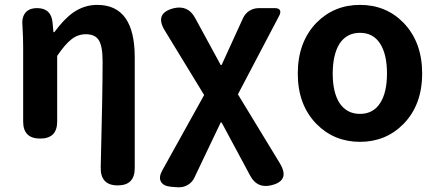

<svg xmlns="http://www.w3.org/2000/svg" viewBox="-20 -581 1833 805"><path d="M473.6 196.3Q400.4 196.3 402.3 120.1Q410.2 -190.4 410.2 -323.2Q410.2 -386.7 394.5 -412.1Q378.9 -437.5 339.8 -437.5Q306.6 -437.5 279.3 -416Q252.9 -395.5 219.7 -346.7V-71.3Q219.7 0 148.4 0Q77.1 0 77.1 -71.3V-383.8Q77.1 -423.8 74.2 -471.7Q70.3 -506.8 85.9 -526.9Q101.6 -546.9 135.7 -546.9Q194.3 -546.9 200.2 -487.3L204.1 -446.3H208Q249 -502 288.1 -529.3Q334 -560.5 387.7 -560.5Q544.9 -560.5 544.9 -340.8V-72.3V124Q544.9 196.3 473.6 196.3Z M1029.3 156.2 909.2 -67.4H905.3L794.9 164.1Q785.2 184.6 765.6 195.3Q746.1 206.1 723.6 204.1L697.3 202.1Q665 199.2 654.8 180.7Q644.5 162.1 660.2 133.8L835.9 -182.6L670.9 -453.1Q626 -526.4 710 -546.9Q767.6 -559.6 796.9 -507.8L905.3 -308.6H909.2L998 -502.9Q1006.8 -523.4 1024.9 -535.2Q1043 -546.9 1065.4 -546.9H1091.8H1132.8Q1148.4 -546.9 1153.3 -538.6Q1158.2 -530.3 1151.4 -516.6L977.5 -185.5L1153.3 103.5Q1198.2 177.7 1115.2 196.3Q1057.6 209 1029.3 156.2Z M1489.3 13.7Q1380.9 13.7 1306.6 -61.5Q1228.5 -141.6 1228.5 -272.5Q1228.5 -404.3 1306.6 -485.4Q1380.9 -560.5 1489.3 -560.5Q1598.6 -560.5 1671.9 -485.4Q1750 -404.3 1750 -272.9Q1750 -141.6 1671.9 -61.5Q1597.7 13.7 1489.3 13.7ZM1489.3 -103.5Q1544.9 -103.5 1574.2 -149.4Q1602.5 -193.4 1602.5 -272.9Q1602.5 -352.5 1574.2 -397.5Q1544.9 -443.4 1489.3 -443.4Q1433.6 -443.4 1403.3 -397.5Q1375 -351.6 1375 -272.5Q1375 -193.4 1403.3 -149.4Q1433.6 -103.5 1489.3 -103.5Z"/></svg>

Font: Bpmf GenSen Rounded B
Style: B
Weight: 700
Foundry: But Ko
Version: Version 1.320